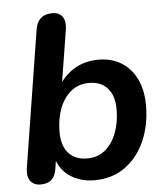

<svg xmlns="http://www.w3.org/2000/svg" viewBox="-52 -759 704 816"><g transform="rotate(-5 300.0 -351.5)"><path d="M318 10Q262 10 218.5 -17Q175 -44 158 -97L167 -122L157 -55Q153 -24 136.5 -8Q120 8 89 8Q60 8 45.5 -11.5Q31 -31 36 -65L129 -650Q134 -681 152 -697Q170 -713 201 -713Q230 -713 244 -694Q258 -675 253 -640L214 -397H204Q231 -445 276 -472Q321 -499 379 -499Q435 -499 476.5 -473.5Q518 -448 541 -400.5Q564 -353 564 -288Q564 -205 534.5 -137.5Q505 -70 450 -30Q395 10 318 10ZM295 -85Q341 -85 372.5 -111Q404 -137 421 -182Q438 -227 438 -282Q438 -341 409.5 -372.5Q381 -404 331 -404Q286 -404 254 -378Q222 -352 205 -307.5Q188 -263 188 -207Q188 -148 216.5 -116.5Q245 -85 295 -85Z"/></g></svg>

Font: Nunito ExtraLight
Style: Bold Italic
Weight: 700
Italic angle: -9°
Version: Version 3.602